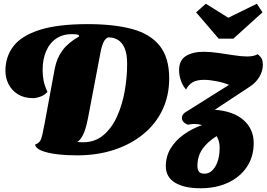

<svg xmlns="http://www.w3.org/2000/svg" viewBox="-20 -807 1426 1027"><path d="M392 24Q336 24 285.5 18Q235 12 202.5 -1Q170 -14 168 -34Q185 -40 193 -51Q201 -62 206 -84Q211 -106 218 -143L273 -441Q284 -497 314.5 -538Q345 -579 403 -612L401 -620Q394 -622 388.5 -623Q383 -624 377 -624Q321 -627 283.5 -602.5Q246 -578 227 -534Q208 -490 208 -433Q208 -404 213 -377Q218 -350 234 -315Q218 -298 196 -290Q174 -282 157 -282Q109 -282 76 -302.5Q43 -323 26 -356.5Q9 -390 9 -428Q9 -504 52 -560Q95 -616 192 -647Q289 -678 449 -678Q589 -678 686 -652Q783 -626 834 -562.5Q885 -499 885 -388Q885 -295 849 -219.5Q813 -144 746.5 -89.5Q680 -35 590 -5.5Q500 24 392 24ZM424 -46Q488 -46 533 -84Q578 -122 606 -184Q634 -246 647 -319.5Q660 -393 660 -465Q660 -520 646 -551Q632 -582 608.5 -595Q585 -608 558 -607Q542 -600 533 -579.5Q524 -559 520 -539L451 -177Q439 -114 423.5 -84.5Q408 -55 393 -48Q400 -47 409 -46.5Q418 -46 424 -46ZM985 -140Q953 -152 953 -177Q953 -198 982 -213L1205 -353Q1177 -365 1138.5 -372.5Q1100 -380 1071 -380Q1034 -380 1011.5 -367.5Q989 -355 975 -328Q957 -349 947.5 -376.5Q938 -404 938 -432Q938 -485 974.5 -507.5Q1011 -530 1069 -530Q1104 -530 1146.5 -524Q1189 -518 1230.5 -511.5Q1272 -505 1302 -505Q1338 -505 1358 -517Q1375 -504 1380.5 -491.5Q1386 -479 1386 -462Q1386 -427 1367.5 -396Q1349 -365 1317 -344L1129 -220Q1230 -212 1283.5 -164Q1337 -116 1337 -42Q1337 32 1300 86.5Q1263 141 1199 170.5Q1135 200 1053 200Q965 200 916 170Q867 140 867 82Q867 29 893 -13.5Q919 -56 963 -87.5Q1007 -119 1061 -138Q1041 -144 1019 -144Q1008 -144 985 -140ZM1036 80Q1036 100 1044 111Q1052 122 1074 122Q1109 122 1132 83Q1155 44 1155 -18Q1155 -51 1139 -79Q1089 -48 1062.5 -9.5Q1036 29 1036 80ZM1150 -600 1029 -741 1081 -787 1201 -712 1354 -787 1384 -741 1228 -600Z"/></svg>

Font: Sansita Swashed Black
Style: Regular
Weight: 900
Designer: Pablo Cosgaya
Foundry: Omnibus-Type
Version: Version 1.003; ttfautohint (v1.8.3)